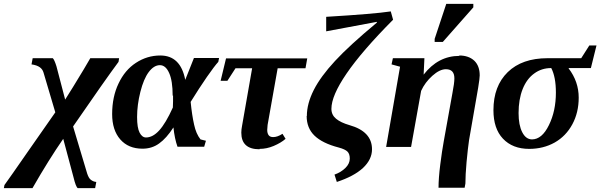

<svg xmlns="http://www.w3.org/2000/svg" viewBox="-135 -760 3105 993"><path d="M151 -179 90 -385Q85 -402 71 -412Q56 -423 28 -427L34 -459H138Q146 -452 157 -417L202 -245Q236 -298 298 -401L332 -459H481L478 -440Q411 -350 243 -106L316 138Q324 162 335 170Q348 180 363 181L357 213H267Q257 206 245 156L192 -42Q116 68 33 213H-115L-112 197Q-90 167 12 20Z M930 -32 921 -1H783Q768 -43 762 -101Q726 -45 688 -18Q651 9 602 9Q529 9 487 -39Q445 -87 445 -170Q445 -259 478 -328Q511 -398 568 -435Q626 -473 694 -473Q799 -473 823 -347L868 -460H998L994 -440Q974 -418 935 -362Q895 -304 851 -233Q858 -163 869 -115Q879 -68 902 -39ZM760 -266 758 -265Q758 -342 740 -382Q722 -423 692 -423Q661 -423 634 -387Q608 -352 591 -285Q574 -217 574 -155Q574 -99 587 -74Q600 -49 620 -49Q655 -49 688 -85Q722 -122 759 -204L760 -236Z M1208 10 1207 12Q1113 12 1113 -74Q1113 -90 1117 -110L1169 -407H1083L1041 -342H1006L1034 -458H1454L1445 -407H1301L1249 -114L1247 -88Q1247 -70 1255 -60Q1262 -51 1278 -51Q1300 -51 1326 -68L1342 -42Q1318 -21 1280 -5Q1244 10 1208 10Z M1451 -160H1452Q1452 -224 1488 -295Q1523 -364 1598 -445Q1671 -524 1814 -643V-647L1552 -598V-673Q1801 -688 1886 -701L1898 -658Q1736 -495 1657 -379Q1579 -265 1579 -197Q1579 -166 1603 -146Q1627 -126 1672 -113Q1789 -80 1789 12Q1789 65 1742 109Q1695 152 1607 181L1595 143Q1629 131 1652 108Q1674 86 1674 60Q1674 36 1662 24Q1650 12 1617 3Q1532 -19 1491 -59Q1451 -98 1451 -160Z M2241 -471 2240 -473Q2289 -473 2318 -446Q2346 -419 2346 -370Q2346 -356 2338 -306L2291 -36Q2285 4 2278 78Q2272 146 2272 189L2268 211H2133Q2133 162 2142 91Q2151 20 2160 -29L2205 -279Q2215 -330 2215 -355Q2215 -402 2171 -402Q2139 -402 2101 -368Q2063 -334 2043 -290L1991 0H1862L1934 -415L1890 -427L1897 -459H2060L2056 -374Q2131 -471 2241 -471ZM2113 -543V-559L2173 -740H2313V-722L2155 -543Z M2617 -39H2616Q2668 -39 2704 -113Q2740 -186 2740 -281Q2740 -362 2716 -408Q2666 -408 2628 -380Q2589 -352 2568 -299Q2547 -246 2547 -175Q2547 -113 2566 -76Q2585 -39 2617 -39ZM2806 -408V-406Q2858 -338 2858 -255Q2858 -178 2825 -117Q2792 -56 2734 -23Q2675 10 2602 10Q2516 10 2466 -43Q2417 -95 2417 -190Q2417 -315 2491 -387Q2565 -459 2697 -459H2871L2913 -525H2950L2921 -408Z"/></svg>

Font: Libra Serif Modern
Style: Bold Italic
Weight: 700
Italic angle: -12°
Designer: Stefan Peev, Context Ltd
Foundry: Stefan Peev, Context Ltd
Version: Version 1.000